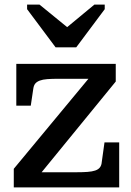

<svg xmlns="http://www.w3.org/2000/svg" viewBox="-20 -816 570 836"><path d="M222 -610H312L436 -776V-796H391L234 -666L309 -668L152 -796H98V-776ZM149 -51 138 -66H312Q341 -66 361 -67.5Q381 -69 394.5 -73.5Q408 -78 415 -87Q422 -96 423 -110L435 -196H499V0H40V-81L375 -485L402 -473H236Q206 -473 186 -471.5Q166 -470 153 -465Q140 -460 133.5 -452Q127 -444 125 -430L114 -356H51V-538H484V-461Z"/></svg>

Font: Roboto Serif 20pt Medium
Style: Regular
Weight: 500
Version: Version 1.008